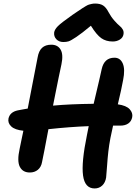

<svg xmlns="http://www.w3.org/2000/svg" viewBox="-20 -999 766 1082"><path d="M336.9 -762.2Q312.5 -762.2 297.6 -777.8Q282.7 -793.5 285.2 -815.9Q287.6 -832.5 305.7 -851.1Q323.7 -869.6 388.2 -915Q398.9 -922.4 418.2 -935.3Q437.5 -948.2 443.8 -952.4Q450.2 -956.5 462.4 -963.9Q474.6 -971.2 481.2 -973.1Q487.8 -975.1 497.1 -977.1Q506.3 -979 516.1 -979Q544.4 -979 561.3 -968Q578.1 -957 591.8 -930.2Q606 -903.8 624.3 -883.1Q642.6 -862.3 654.1 -853.3Q665.5 -844.2 672.1 -832.3Q678.7 -820.3 675.8 -805.2Q672.9 -787.1 655.5 -776.1Q638.2 -765.1 615.2 -765.1Q577.6 -765.1 551 -783.7Q524.4 -802.2 492.2 -854Q441.4 -811.5 409.9 -790.5Q378.4 -769.5 366 -765.9Q353.5 -762.2 336.9 -762.2ZM147.9 -26.9Q108.4 -26.9 91.8 -58.8Q75.2 -90.8 90.8 -161.1Q94.7 -181.6 102.5 -218Q110.4 -254.4 111.8 -262.2Q64 -267.1 43.5 -286.4Q22.9 -305.7 27.8 -331.1Q36.1 -367.7 80.1 -377Q88.4 -378.4 107.2 -382.1Q126 -385.7 136.2 -387.2Q144.5 -429.2 163.1 -526.4Q181.6 -623.5 191.9 -674.8Q198.2 -712.4 217.3 -729.7Q236.3 -747.1 269 -747.1Q305.2 -747.1 321.5 -719.5Q337.9 -691.9 326.2 -636.2Q318.4 -600.6 310.3 -561Q302.2 -521.5 293 -475.1Q283.7 -428.7 278.8 -403.8Q374 -412.6 507.8 -414.1Q548.8 -586.9 553.2 -609.9Q567.4 -673.8 625 -673.8Q657.7 -673.8 671.9 -641.1Q686 -608.4 673.8 -547.9Q664.6 -496.6 644 -411.1Q691.9 -404.3 710.7 -383.5Q729.5 -362.8 725.1 -338.9Q720.7 -315.9 703.4 -303.5Q686 -291 657.2 -291H617.2Q612.8 -268.1 602.1 -220.2Q594.7 -181.6 590.6 -145.5Q586.4 -109.4 583.3 -63.5Q580.1 -17.6 578.1 1Q573.7 29.8 556.2 46.4Q538.6 63 513.2 63Q458 63 448 -10Q438 -83 470.2 -238.8Q476.6 -274.9 480 -288.1Q375.5 -284.2 252.9 -271Q226.6 -130.4 216.8 -85Q211.9 -57.6 193.4 -42.2Q174.8 -26.9 147.9 -26.9Z"/></svg>

Font: Shantell Sans Irregular
Style: Italic
Weight: 600
Italic angle: -11.31°
Designer: Stephen Nixon, Anya Danilova, Shantell Martin
Foundry: Arrow Type
Version: Version 1.006;[9816181b4]